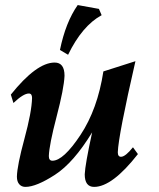

<svg xmlns="http://www.w3.org/2000/svg" viewBox="-20 -730 631 760"><path d="M352.5 9.8Q315.4 9.8 315.4 -40Q316.9 -78.1 344.7 -206.1Q271.5 -85.9 197.5 -38.1Q123.5 9.8 80.6 9.8Q65.4 9.8 56.2 -0.7Q46.9 -11.2 46.9 -30.8Q47.9 -74.7 76.7 -180.7Q105.5 -286.6 106.9 -342.3Q106.9 -359.9 94.2 -359.9Q72.8 -359.9 33.2 -322.3L22.9 -355.5Q124.5 -482.4 196.3 -482.4Q235.4 -482.4 235.4 -430.2Q233.4 -380.4 204.1 -268.6Q174.8 -156.7 173.3 -112.3Q173.3 -93.8 187.5 -93.8Q231 -93.8 298.6 -195.8Q366.2 -297.9 389.2 -447.3L516.1 -487.8Q448.7 -194.3 446.3 -127.4Q446.3 -109.4 459 -109.4Q476.1 -109.4 506.3 -147L525.9 -120.1Q424.3 9.8 352.5 9.8ZM249.5 -513.2 217.3 -532.2Q239.7 -641.6 287.6 -710L371.6 -694.8L382.3 -669.9Q305.2 -627.9 249.5 -513.2Z"/></svg>

Font: Kelvinch
Style: Bold Italic
Weight: 700
Italic angle: -10°
Designer: Paul James Miller
Foundry: High-Logic / Made with FontCreator
Version: Version 3.30 September 23, 2016